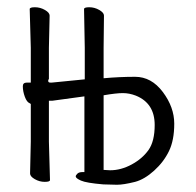

<svg xmlns="http://www.w3.org/2000/svg" viewBox="-20 -499 540 530"><path d="M123 -271 214 -280V-367L212 -474Q212 -479 226.5 -479Q241 -479 254 -471.5Q267 -464 267 -456L266 -367V-283Q310 -287 353 -287Q398 -287 429.5 -245Q461 -203 461 -157.5Q461 -112 446.5 -82Q432 -52 405.5 -28Q379 -4 353 3Q321 11 303 11L265 10Q218 6 203.5 -0.5Q189 -7 189 -12Q189 -15 193.5 -19.5Q198 -24 208 -24H213V-233L125 -221H120H115V-108L118 -2Q118 3 103.5 3Q89 3 76 -4.5Q63 -12 63 -20L65 -108V-212L62 -214Q54 -217 48.5 -232Q43 -247 43 -261Q43 -271 54 -271H60H65V-367L62 -474Q62 -479 76.5 -479Q91 -479 104 -471.5Q117 -464 117 -456L115 -367V-281Q113 -279 113 -276Q113 -271 119 -271ZM284 -29Q314 -29 343.5 -45Q373 -61 390 -85Q407 -109 407 -154Q407 -214 355 -235Q337 -242 319 -242Q301 -242 266 -236V-30Q284 -29 284 -29Z"/></svg>

Font: Moon Stars Kai T HW Light
Style: Regular
Weight: 300
Designer: GuiWonder
Version: Version 1.101